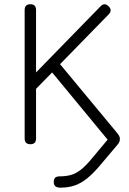

<svg xmlns="http://www.w3.org/2000/svg" viewBox="-20 -664 596 884"><path d="M258 200Q242.5 200 235 193.5Q227.5 187 227.5 173.5Q227.5 160.5 234 154.2Q240.5 148 255 148Q282.5 148 305.8 141.8Q329 135.5 352.8 117Q376.5 98.5 406.5 61.5L475.5 -21L220 -330.5L146 -255V-26.5Q146 0 120 0Q93.5 0 93.5 -26.5V-618Q93.5 -644.5 120 -644.5Q146 -644.5 146 -618V-330.5L443 -635Q461 -653.5 479.5 -635.5Q499 -617.5 480.5 -598L256.5 -368.5L515 -57Q523 -47.5 527.5 -40.2Q532 -33 532 -25.5Q532 -18.5 530 -12.2Q528 -6 520 3.5L454 81.5Q415 129.5 384 155Q353 180.5 323.2 190.2Q293.5 200 258 200Z"/></svg>

Font: Jura Light
Style: Regular
Weight: 400
Version: Version 5.106